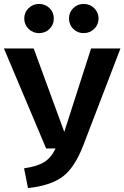

<svg xmlns="http://www.w3.org/2000/svg" viewBox="-29 -938 631 974"><path d="M169 -918Q201 -918 222.5 -896.5Q244 -875 244 -844Q244 -813 222.5 -791.5Q201 -770 169 -770Q138 -770 116 -791.5Q94 -813 94 -844Q94 -875 116 -896.5Q138 -918 169 -918ZM395 -918Q427 -918 449 -896.5Q471 -875 471 -844Q471 -813 449 -791.5Q427 -770 395 -770Q364 -770 342.5 -791.5Q321 -813 321 -844Q321 -875 342.5 -896.5Q364 -918 395 -918ZM582 -692 394 -202Q350 -87 288.5 -41.5Q227 4 113 16L93 -84Q160 -94 195 -115.5Q230 -137 253 -185H205L-9 -692H142L297 -269L433 -692Z"/></svg>

Font: FiraGO SemiBold
Style: Regular
Weight: 600
Designer: bBox Type
Foundry: bBox Type GmbH
Version: Version 1.001;PS 001.001;hotconv 1.0.88;makeotf.lib2.5.64775